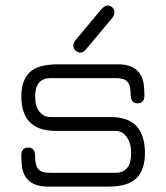

<svg xmlns="http://www.w3.org/2000/svg" viewBox="-20 -687 612 707"><path d="M392.6 -620.1 298.8 -507.8Q286.1 -493.2 276.4 -493.2Q266.6 -493.2 258.3 -500.5Q250 -507.8 250 -518.6Q250 -529.3 258.8 -540L352.5 -652.3Q366.2 -667 376 -667Q385.7 -667 393.6 -659.7Q401.4 -652.3 401.4 -641.6Q401.4 -630.9 392.6 -620.1ZM388.7 -255.9Q513.7 -255.9 513.7 -123Q513.7 -62.5 482.9 -31.2Q452.1 0 378.9 0H156.2Q74.2 0 61.5 -69.3Q58.6 -85.9 58.6 -114.7Q58.6 -143.6 84 -143.6Q109.4 -143.6 109.4 -110.8Q109.4 -78.1 120.6 -64.5Q131.8 -50.8 163.1 -50.8H405.3Q462.9 -50.8 462.9 -123Q462.9 -159.2 446.8 -182.1Q430.7 -205.1 405.3 -205.1H184.6Q58.6 -205.1 58.6 -332Q58.6 -390.6 88.9 -420.4Q119.1 -450.2 194.3 -450.2H414.1Q496.1 -450.2 508.8 -379.9Q511.7 -363.3 511.7 -335Q511.7 -306.6 486.3 -306.6Q460.9 -306.6 460.9 -339.8Q460.9 -373 449.2 -386.2Q437.5 -399.4 407.2 -399.4H167Q109.4 -399.4 109.4 -332Q109.4 -294.9 125.5 -275.4Q141.6 -255.9 167 -255.9Z"/></svg>

Font: Jura
Style: Book
Weight: 400
Version: Version 2.5